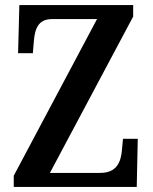

<svg xmlns="http://www.w3.org/2000/svg" viewBox="-20 -734 599 754"><path d="M34 0H517L521 -189H463L459 -146C455 -98 439 -55 373 -55H176L503 -669V-714H56L51 -525H109L113 -573C117 -622 131 -659 184 -659H361L34 -44Z"/></svg>

Font: Noto Serif Condensed Semi
Style: Regular
Weight: 600
Width: 3
Designer: Monotype Design Team
Foundry: Monotype Imaging Inc.
Version: Version 1.002